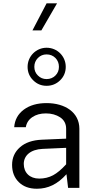

<svg xmlns="http://www.w3.org/2000/svg" viewBox="-20 -1130 585 1155"><path d="M175.3 -947.3H229L323.2 -1109.9H260.3ZM260.3 -842.8C197.3 -842.8 146 -791.5 146 -728C146 -696.3 157.2 -668.9 179.7 -647C201.7 -625 228.5 -613.8 260.3 -613.8C292 -613.8 319.3 -625 341.8 -647C364.3 -668.9 375.5 -696.3 375.5 -728C375.5 -791.5 324.7 -842.8 260.3 -842.8ZM260.3 -802.7C281.2 -802.7 299.3 -795.4 313.5 -781.2C327.6 -766.6 334.5 -749 334.5 -728C334.5 -707 327.6 -689.9 313.5 -675.8C299.3 -661.6 281.2 -654.3 260.3 -654.3C239.3 -654.3 222.2 -661.6 208 -675.8C193.8 -689.9 186.5 -707 186.5 -728C186.5 -749 193.8 -766.6 208 -781.2C222.2 -795.4 239.3 -802.7 260.3 -802.7ZM457.5 -355C457.5 -454.1 371.1 -509.8 260.3 -509.8C204.1 -509.8 158.7 -496.6 123.5 -470.7C87.9 -444.3 68.8 -409.2 65.4 -364.7H135.3C139.2 -389.6 152.3 -410.2 174.3 -425.3C196.3 -440.4 223.6 -447.8 256.3 -447.8C289.1 -447.8 317.9 -439.9 341.8 -424.3C365.7 -408.2 377.9 -385.3 377.9 -355V-295.9L231.4 -289.6C175.3 -287.1 131.3 -272 100.1 -244.1C68.4 -216.3 52.7 -180.7 52.7 -138.2C52.7 -95.2 66.4 -60.5 93.3 -34.2C120.1 -7.8 156.2 5.4 201.7 5.4C268.6 5.4 325.7 -21.5 379.9 -82L389.6 0H457.5ZM123 -144C123 -194.3 163.6 -231 236.3 -234.4L377.9 -240.7V-141.6C350.1 -110.8 323.7 -88.9 299.3 -75.7C274.4 -62.5 246.6 -55.7 215.8 -55.7C158.7 -55.7 123 -91.3 123 -144Z"/></svg>

Font: Estedad Regular
Style: Regular
Weight: 400
Designer: Amin Abedi
Version: Version 7.3